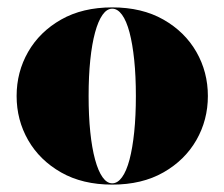

<svg xmlns="http://www.w3.org/2000/svg" viewBox="-20 -490 608 520"><path d="M284 10Q203.5 10 145.5 -23Q87.5 -56 56.2 -110.5Q25 -165 25 -230Q25 -295 56.2 -349.5Q87.5 -404 145.5 -437Q203.5 -470 284 -470Q364.5 -470 422.5 -437Q480.5 -404 511.8 -349.5Q543 -295 543 -230Q543 -165 511.8 -110.5Q480.5 -56 422.5 -23Q364.5 10 284 10ZM284 6.5Q298.5 6.5 310.5 -10Q322.5 -26.5 330.8 -57.8Q339 -89 343.5 -132.5Q348 -176 348 -230Q348 -284 343.5 -327.5Q339 -371 330.8 -402.2Q322.5 -433.5 310.5 -450Q298.5 -466.5 284 -466.5Q269.5 -466.5 257.8 -450Q246 -433.5 237.5 -402.2Q229 -371 224.5 -327.5Q220 -284 220 -230Q220 -176 224.5 -132.5Q229 -89 237.5 -57.8Q246 -26.5 257.8 -10Q269.5 6.5 284 6.5Z"/></svg>

Font: Bodoni Moda 48pt Black
Style: Regular
Weight: 900
Designer: Owen Earl
Foundry: indestructible type
Version: Version 2.004